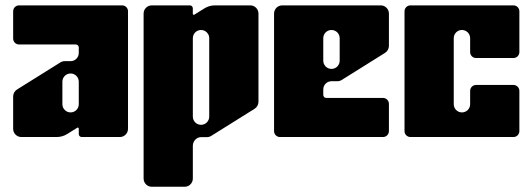

<svg xmlns="http://www.w3.org/2000/svg" viewBox="-20 -521 2024 730"><path d="M444.2 -500.6H52.5C40 -500.6 30 -490.6 30 -478.1V-374.4C30 -372.8 30.2 -371.3 30.5 -369.9C32.5 -359.6 41.6 -351.9 52.5 -351.9H268.3C274.5 -351.9 279.5 -346.9 279.5 -340.7V-319.6C279.5 -302.4 265.6 -288.5 248.4 -288.5H226.1C220.3 -288.5 214.5 -286.8 209.6 -283.7L44.7 -180.7C35.6 -175 30 -164.9 30 -154.2V-31.2C30 -14 44 0 61.2 0H195.7C209.8 0 223.5 -4 235.4 -11.4L273.8 -35.4C276.3 -37 279.5 -35.2 279.5 -32.3V-11.2C279.5 -5 284.5 0 290.8 0H435.5C452.8 0 466.7 -14 466.7 -31.2V-478.2C466.7 -490.6 456.7 -500.6 444.2 -500.6ZM279.5 -124.8C279.5 -107.6 265.6 -93.6 248.4 -93.6C239.8 -93.6 232 -97.1 226.3 -102.7C220.7 -108.4 217.2 -116.2 217.2 -124.8V-210.4C217.2 -227.7 231.1 -241.6 248.3 -241.6H248.5C265.7 -241.6 279.5 -227.6 279.5 -210.4V-124.8Z M557.1 189.1H681.9C699.2 189.1 713.2 175.1 713.2 157.9V33.2C713.2 16 727.1 0.4 744.3 0.4H766.6C772.5 0.4 778.1 -1.2 783.1 -4.3L948 -107.4C957.1 -113.1 962.7 -123.1 962.7 -133.8V-469.4C962.7 -486.6 948.8 -500.6 931.5 -500.6H797C782.9 -500.6 769.2 -496.6 757.3 -489.2L718.8 -465.2C716.4 -463.6 713.1 -465.4 713.1 -468.3V-489.4C713.1 -495.6 708.1 -500.6 701.9 -500.6H557.1C539.9 -500.6 526 -486.6 526 -469.4V157.9C526 175.1 539.9 189.1 557.1 189.1ZM713.2 -375.8C713.2 -393 727.1 -407 744.3 -407C752.9 -407 760.7 -403.5 766.4 -397.9C768.5 -395.7 770.3 -393.3 771.8 -390.7C772.7 -388.9 773.5 -387 774.1 -385.1C774.8 -383.2 775.1 -381.1 775.4 -379C775.4 -378 775.5 -376.9 775.5 -375.8V-77.6C775.5 -60.4 761.6 -46.5 744.4 -46.4C735.8 -46.4 728 -49.9 722.3 -55.5C716.7 -61.2 713.2 -69 713.2 -77.6Z M1436.2 0C1448.6 0 1458.7 -10 1458.7 -22.5V-126.2C1458.7 -138.6 1448.6 -148.7 1436.2 -148.7H1220.4C1214.2 -148.7 1209.1 -153.7 1209.1 -159.9V-181C1209.1 -198.2 1223.1 -212.2 1240.3 -212.2H1262.6C1268.4 -212.2 1274.1 -213.8 1279.1 -216.9L1444 -320C1453.1 -325.7 1458.7 -335.7 1458.7 -346.5V-469.4C1458.7 -486.7 1444.7 -500.6 1427.5 -500.6H1053.2C1036 -500.6 1022 -486.7 1022 -469.4V-22.5C1022 -10.1 1032 0 1044.5 0H1436.2ZM1209.1 -375.8C1209.1 -393.1 1223.1 -407 1240.3 -407C1257.6 -407 1271.5 -393.1 1271.5 -375.8V-290.2C1271.5 -273 1257.6 -259 1240.4 -259C1223.1 -259 1209.1 -273 1209.1 -290.2V-375.8Z M1954.7 -322.8V-478.2C1954.7 -490.5 1944.6 -500.6 1932.2 -500.6H1540.5C1528.1 -500.6 1518 -490.5 1518 -478.2V-22.5C1518 -10.1 1528 0 1540.5 0H1932.2C1944.6 0 1954.7 -10 1954.7 -22.5V-175.5C1954.7 -187.9 1944.6 -198 1932.2 -198H1790C1777.6 -198 1767.5 -187.9 1767.5 -175.5V-124.8C1767.5 -107.5 1753.6 -93.6 1736.3 -93.6C1719.1 -93.6 1705.2 -107.5 1705.2 -124.8V-375.8C1705.2 -393.1 1719.1 -407 1736.3 -407C1753.6 -407 1767.5 -393.1 1767.5 -375.8V-322.8C1767.5 -310.4 1777.6 -300.4 1790 -300.4H1932.2C1944.6 -300.4 1954.7 -310.4 1954.7 -322.8Z"/></svg>

Font: Gridlock
Style: Regular
Weight: 400
Designer: Abhik Krishna Ghosh
Version: Version 001.000